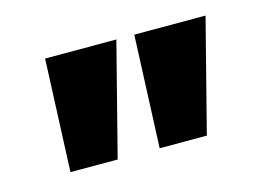

<svg xmlns="http://www.w3.org/2000/svg" viewBox="-48 -817 536 393"><g transform="rotate(-15 220.0 -621.0)"><path d="M160 -502H60L70 -740H221ZM349 -502H249L259 -740H410Z"/></g></svg>

Font: Be Vietnam Black
Style: Regular
Weight: 900
Designer: Lam Bao; Tony Le; Vietanh Nguyen
Foundry: Yellow Type Foundry
Version: Version 5.000